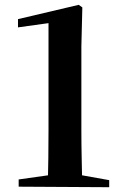

<svg xmlns="http://www.w3.org/2000/svg" viewBox="-20 -772 506 794"><path d="M57.2 0V-29.9L187.7 -48.3H312.5L431.6 -27V2.2ZM177.6 0Q180.6 -117.6 180.6 -234.6V-676.3L54.4 -658.8V-692.9L305.5 -752L320.5 -741.4L316.5 -580.3V-234.6Q316.5 -177.1 317.8 -117.8Q319.2 -58.5 320.2 0Z"/></svg>

Font: Noto Serif JP
Style: Regular
Weight: 200
Designer: Ryoko NISHIZUKA 西塚涼子 (kana & ideographs); Frank Grießhammer (Latin, Greek & Cyrillic); Wenlong ZHANG 张文龙 (bopomofo); San
Foundry: Adobe
Version: Version 2.001;hotconv 1.1.0;makeotfexe 2.6.0